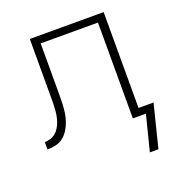

<svg xmlns="http://www.w3.org/2000/svg" viewBox="-129 -637 859 926"><g transform="rotate(-20 300.0 -174.0)"><path d="M483 182 529 0H462V-492H168V-283Q168 -280 168 -276Q168 -272 168 -268Q168 -246 168 -224.5Q168 -203 167 -181Q166 -159 163 -137.5Q160 -116 153 -95.5Q146 -75 134.5 -56Q123 -37 106 -23.5Q89 -10 67.5 -5Q46 0 24 0V-38Q39 -38 53.5 -42.5Q68 -47 79.5 -56.5Q91 -66 99 -79Q107 -92 112 -106Q117 -120 120 -135Q123 -150 124 -165Q125 -180 125.5 -195Q126 -210 126 -225Q126 -229 126 -233Q126 -237 126 -241V-242Q126 -253 126 -263Q126 -273 126 -283V-530H505V-38H582L527 182Z"/></g></svg>

Font: Iosevka Curly XLtEx
Style: Regular
Weight: 200
Width: 7
Monospace: yes
Designer: Belleve Invis
Foundry: Belleve Invis
Version: Version 11.1.0; ttfautohint (v1.8.3)